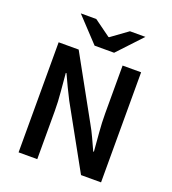

<svg xmlns="http://www.w3.org/2000/svg" viewBox="-151 -960 958 1072"><g transform="rotate(20 328.0 -424.0)"><path d="M83 0V-654H202L405 -287Q424 -254 440.5 -218Q457 -182 473 -147H477Q473 -198 468 -256.5Q463 -315 463 -370V-654H573V0H454L250 -368Q233 -401 216 -436.5Q199 -472 183 -507H179Q183 -456 188.5 -398.5Q194 -341 194 -286V0ZM278 -705 144 -848H236L334 -777H338L436 -848H528L394 -705Z"/></g></svg>

Font: Mada SemiBold
Style: Regular
Weight: 600
Designer: Khaled Hosny
Version: Version 1.5